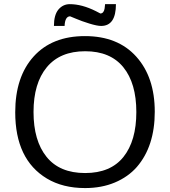

<svg xmlns="http://www.w3.org/2000/svg" viewBox="-20 -912 834 942"><path d="M54.7 0ZM397.5 10.7Q288.1 10.7 210 -36.1Q54.7 -129.4 54.7 -361.3Q54.7 -534.7 145 -634.8Q235.4 -734.9 396.7 -734.9Q558.1 -734.9 648.7 -634Q739.3 -533.2 739.3 -363.8Q739.3 -194.3 651.4 -92.8Q608.4 -43.9 543.5 -16.6Q478.5 10.7 397.5 10.7ZM208.5 -142.3Q272.5 -63 397.5 -63Q522.5 -63 585.7 -142.1Q648.9 -221.2 648.9 -362.3Q648.9 -503.4 585.2 -582Q521.5 -660.6 397.9 -660.6Q274.4 -660.6 209.5 -582Q144.5 -503.4 144.5 -362.5Q144.5 -221.7 208.5 -142.3ZM323.7 -832Q298.8 -831.1 296.9 -784.7H244.6Q244.6 -838.4 266.6 -865.2Q289.1 -891.6 322.3 -891.6Q381.8 -891.6 450.2 -857.4L472.7 -845.7Q489.3 -846.7 493.2 -870.1Q494.1 -877.9 495.6 -891.6H548.8Q548.8 -784.7 476.1 -784.7Q456.5 -784.7 418.5 -796.4Q380.4 -808.1 352.1 -820.3Z"/></svg>

Font: Oxygen
Style: Normal
Weight: 400
Designer: Vernon Adams
Foundry: Vernon Adams
Version: Version Release 0.2.2 webfont; ttfautohint (v0.8.52-bc40) -l